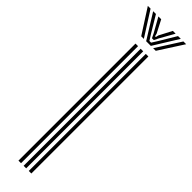

<svg xmlns="http://www.w3.org/2000/svg" viewBox="-360 -950 928 928"><g transform="rotate(45 104.0 -485.5)"><path d="M130 0V-800H147.5V0ZM59.5 0V-800H77V0ZM94.8 0V-800H112.2V0ZM-27.2 -971H-8.5L72 -844.5H54ZM9.2 -971H28.2L81.2 -882.8L98.2 -856.5H109.5L126.2 -882.8L179.2 -971H198.2L119.8 -844.5H87.8ZM45 -971H64.2L97.8 -906L101.2 -892H106.5L109.8 -906L143.8 -971H162.8L120.8 -896.2L110.2 -874.5H97.5L87 -896.2ZM216 -971H234.8L153.5 -844.5H135.5Z"/></g></svg>

Font: Big Shoulders Inline Text Medium
Style: Regular
Weight: 500
Designer: Patric King
Foundry: XO Type Co
Version: Version 1.000